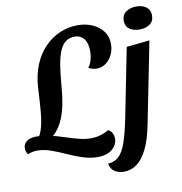

<svg xmlns="http://www.w3.org/2000/svg" viewBox="-149 -822 1055 1113"><g transform="rotate(-10 378.0 -265.5)"><path d="M67 -42 13 -54Q43 -79 56.5 -120.5Q70 -162 75.5 -223Q81 -284 85 -368Q90 -443 114.5 -501.5Q139 -560 179 -600.5Q219 -641 268.5 -662Q318 -683 373 -683Q421 -683 460 -665.5Q499 -648 522 -617Q545 -586 545 -542Q545 -508 531 -479.5Q517 -451 493.5 -433.5Q470 -416 439 -416Q426 -416 414 -419.5Q402 -423 391 -429Q404 -444 411.5 -469.5Q419 -495 419 -523Q419 -571 398.5 -596Q378 -621 346 -621Q312 -621 289.5 -603Q267 -585 253.5 -549.5Q240 -514 232.5 -464Q225 -414 220 -351Q215 -286 204 -235Q193 -184 174 -146Q155 -108 128.5 -82Q102 -56 67 -42ZM357 90Q313 90 268.5 75.5Q224 61 180.5 41Q137 21 95.5 6.5Q54 -8 16 -8Q1 -8 -13 -5Q-27 -2 -39 4Q-44 -2 -48 -11.5Q-52 -21 -52 -32Q-52 -49 -43.5 -61.5Q-35 -74 -17.5 -81.5Q0 -89 25 -89Q65 -89 106 -79.5Q147 -70 186.5 -57Q226 -44 264 -34Q302 -24 337 -24Q364 -24 389.5 -31Q415 -38 441 -53Q456 -47 464.5 -32Q473 -17 473 1Q473 24 459.5 44.5Q446 65 420.5 77.5Q395 90 357 90ZM492 200Q459 200 436.5 185Q414 170 408 138Q447 136 472.5 111.5Q498 87 516 34.5Q534 -18 551 -102L632 -510L768 -524L673 -47Q656 41 629 95.5Q602 150 568 175Q534 200 492 200ZM723 -596Q688 -596 664.5 -612.5Q641 -629 641 -662Q641 -696 666 -713.5Q691 -731 727 -731Q762 -731 785 -714Q808 -697 808 -664Q808 -630 783.5 -613Q759 -596 723 -596Z"/></g></svg>

Font: Sansita Swashed Light Medium
Style: Regular
Weight: 500
Version: Version 1.003